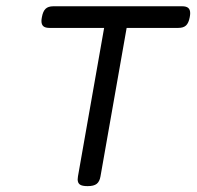

<svg xmlns="http://www.w3.org/2000/svg" viewBox="-20 -600 640 624"><path d="M598.1 -557.1Q598.1 -551.8 596.7 -544.4Q593.3 -525.4 584.7 -517.3Q576.2 -509.3 559.6 -509.3H391.6L306.6 -26.9Q303.7 -9.8 294.2 -2.4Q284.7 4.9 265.1 4.9H264.2Q247.1 4.9 239.7 -0.2Q232.4 -5.4 232.4 -17.1Q232.4 -19 233.4 -26.9L318.4 -509.3H140.6Q127.4 -509.3 121.1 -514.6Q114.7 -520 114.7 -531.7Q114.7 -537.1 116.2 -544.4Q119.6 -563.5 128.2 -571.5Q136.7 -579.6 153.3 -579.6H572.3Q585.4 -579.6 591.8 -574.2Q598.1 -568.8 598.1 -557.1Z"/></svg>

Font: Courier Prime Sans
Style: Italic
Weight: 400
Italic angle: -10°
Designer: Alan Dague-Greene
Foundry: Quote-Unquote Apps
Version: Version 3.020